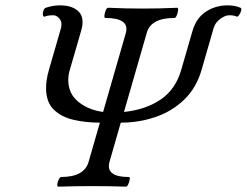

<svg xmlns="http://www.w3.org/2000/svg" viewBox="-20 -695 921 717"><path d="M198 2Q193 2 194 -7Q195 -16 199.5 -25Q204 -34 208 -34Q295 -34 311 -91L353 -237Q301 -237 255 -247.5Q209 -258 180.5 -286Q152 -314 152 -366Q152 -397 163 -435L208 -591Q213 -612 202.5 -625Q192 -638 179 -638Q158 -638 147 -633Q142 -631 140.5 -638.5Q139 -646 142 -655Q145 -664 151 -666Q177 -675 204 -675Q251 -675 274 -651.5Q297 -628 283 -580L241 -435Q235 -416 235 -396Q235 -345 273 -314.5Q311 -284 365 -277L450 -572Q465 -628 373 -628Q369 -628 370 -637.5Q371 -647 375 -656.5Q379 -666 384 -666Q449 -663 514 -663Q578 -663 642 -666Q646 -666 645 -656.5Q644 -647 640 -637.5Q636 -628 632 -628Q543 -628 528 -572L443 -277Q523 -285 579.5 -323Q636 -361 657 -435L699 -580Q713 -628 749 -651.5Q785 -675 830 -675Q858 -675 878 -666Q883 -664 880.5 -655Q878 -646 873 -639Q868 -632 864 -633Q854 -638 836 -638Q821 -638 802.5 -624.5Q784 -611 778 -591L733 -435Q714 -368 669 -324Q624 -280 562 -258.5Q500 -237 431 -237L389 -91Q373 -34 461 -34Q466 -34 464.5 -25Q463 -16 459 -7Q455 2 451 2Q420 1 389 0.5Q358 0 327 0Q296 0 263 0.5Q230 1 198 2Z"/></svg>

Font: Junicode SmExp
Style: Italic
Weight: 400
Width: 6
Italic angle: -11°
Designer: Peter S. Baker
Version: Version 2.205; ttfautohint (v1.8.4)